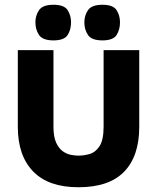

<svg xmlns="http://www.w3.org/2000/svg" viewBox="-20 -774 654 808"><path d="M310 14Q184 14 119.5 -52.5Q55 -119 55 -240V-563H205V-241Q205 -199 216 -174.5Q227 -150 243.5 -138Q260 -126 278 -122.5Q296 -119 310 -119Q333 -119 357.5 -126Q382 -133 399 -159Q416 -185 416 -241V-563H566V-240Q566 -117 502.5 -51.5Q439 14 310 14ZM205 -604Q160 -604 144.5 -626.5Q129 -649 129 -680Q129 -709 144.5 -731.5Q160 -754 205 -754Q250 -754 264.5 -731.5Q279 -709 279 -680Q279 -649 264.5 -626.5Q250 -604 205 -604ZM411 -604Q366 -604 350.5 -626.5Q335 -649 335 -680Q335 -709 350.5 -731.5Q366 -754 411 -754Q456 -754 470.5 -731.5Q485 -709 485 -680Q485 -649 470.5 -626.5Q456 -604 411 -604Z"/></svg>

Font: Darker Grotesque Light Black
Style: Regular
Weight: 900
Version: Version 1.000;gftools[0.9.28]